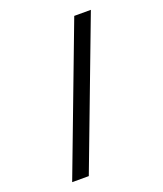

<svg xmlns="http://www.w3.org/2000/svg" viewBox="-156 -812 913 1074"><g transform="rotate(-20 300.0 -275.0)"><path d="M86 160 415 -710H514L185 160Z"/></g></svg>

Font: Source Code Pro SemiBold
Style: Regular
Weight: 600
Monospace: yes
Designer: Paul D. Hunt, Teo Tuominen
Foundry: Adobe Systems Incorporated
Version: Version 1.018;hotconv 1.0.116;makeotfexe 2.5.65601